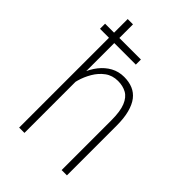

<svg xmlns="http://www.w3.org/2000/svg" viewBox="-221 -844 938 938"><g transform="rotate(45 248.5 -375.0)"><path d="M128.4 -750V0H91.8V-750ZM121.1 -305.7 103.5 -328.1Q106.4 -370.1 120.4 -407.7Q134.3 -445.3 157.5 -474.9Q180.7 -504.4 211.4 -521.2Q242.2 -538.1 279.8 -538.1Q313.5 -538.1 339.8 -527.1Q366.2 -516.1 384.3 -492.7Q402.3 -469.2 412.1 -432.1Q421.9 -395 421.9 -342.8V0H385.3V-343.3Q385.3 -405.8 371.1 -440.4Q356.9 -475.1 331.5 -489Q306.2 -502.9 272.5 -502.9Q233.9 -502.9 205.8 -482.2Q177.7 -461.4 159.2 -429.7Q140.6 -397.9 131.3 -364.5Q122.1 -331.1 121.1 -305.7ZM277.3 -655.8V-620.6H29.8V-655.8Z"/></g></svg>

Font: Roboto Condensed ExtraLight
Style: Regular
Weight: 250
Designer: Christian Robertson
Foundry: Google
Version: Version 3.008; 2023